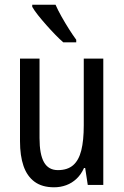

<svg xmlns="http://www.w3.org/2000/svg" viewBox="-20 -786 527 816"><path d="M419 -537V0H353L342 -72H337Q325 -45 305.5 -26.5Q286 -8 261.5 1Q237 10 210 10Q159 10 127 -13.5Q95 -37 80 -80.5Q65 -124 65 -186V-537H148V-199Q148 -130 167 -96.5Q186 -63 226 -63Q267 -63 291 -84Q315 -105 325.5 -147Q336 -189 336 -253V-537ZM216 -766Q226 -743 241.5 -715.5Q257 -688 273.5 -662Q290 -636 304 -617V-606H249Q234 -619 215 -638.5Q196 -658 177 -679.5Q158 -701 142 -721Q126 -741 117 -757V-766Z"/></svg>

Font: Noto Sans Display Condensed
Style: Regular
Weight: 400
Width: 3
Designer: Monotype Design Team
Foundry: Monotype Imaging Inc.
Version: Version 2.003